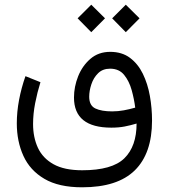

<svg xmlns="http://www.w3.org/2000/svg" viewBox="-20 -589 725 825"><path d="M520.5 -568.8 579.6 -510.3 520.5 -450.7 461.9 -510.3ZM372.1 -568.8 431.2 -510.3 372.1 -450.7 313.5 -510.3ZM333 215.8Q232.4 215.8 170.7 179.4Q108.9 143.1 80.6 80.8Q52.2 18.6 52.2 -59.1Q52.2 -108.4 62 -160.2Q71.8 -211.9 89.4 -261.7L153.8 -235.8Q140.1 -191.9 131.1 -145.8Q122.1 -99.6 122.1 -56.2Q122.1 1 142.8 45.9Q163.6 90.8 210 116.7Q256.3 142.6 333 142.6Q461.9 142.6 514.4 91.1Q566.9 39.6 566.9 -58.1Q540.5 -50.3 515.4 -45.4Q490.2 -40.5 458.5 -40.5Q297.9 -40.5 297.9 -169.9Q297.9 -216.3 315.9 -261.5Q334 -306.6 368.7 -336.4Q403.3 -366.2 453.6 -366.2Q503.9 -366.2 538.3 -340.6Q572.8 -314.9 593.8 -272Q614.7 -229 624 -176.8Q633.3 -124.5 633.3 -70.8Q633.3 70.3 559.1 143.1Q484.9 215.8 333 215.8ZM461.9 -110.4Q487.3 -110.4 512.2 -115Q537.1 -119.6 561 -126.5Q556.6 -162.6 545.9 -201.4Q535.2 -240.2 513.4 -267.1Q491.7 -293.9 453.1 -293.9Q421.4 -293.9 401.6 -274.4Q381.8 -254.9 372.6 -226.8Q363.3 -198.7 363.3 -173.3Q363.3 -135.7 389.6 -123Q416 -110.4 461.9 -110.4Z"/></svg>

Font: Vazirmatn UI Light
Style: Regular
Weight: 300
Designer: Saber Rastikerdar
Foundry: Saber Rastikerdar
Version: Version 33.003